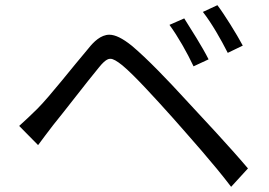

<svg xmlns="http://www.w3.org/2000/svg" viewBox="-20 -749 1040 741"><path d="M819 -729 763 -703C798 -658 832 -598 859 -545L917 -573C893 -618 845 -695 819 -729ZM691 -678 634 -653C667 -608 702 -546 727 -493L785 -520C761 -568 715 -640 691 -678ZM54 -263 127 -189C142 -209 164 -239 185 -266C230 -321 314 -431 362 -489C390 -524 402 -522 407 -522C416 -522 431 -514 452 -497C497 -460 578 -371 647 -294C711 -221 803 -119 872 -28L937 -99C865 -184 761 -295 695 -366C631 -436 548 -523 488 -573C453 -601 425 -615 402 -615C369 -615 341 -587 322 -563C259 -489 173 -378 124 -329C97 -302 79 -286 54 -263Z"/></svg>

Font: Spoqa Han Sans Neo
Style: Regular
Weight: 400
Designer: [Spoqa Han Sans Neo] Dong-huui Kim ___ Younghwa Kang ___ Yujin Lee ___ [Noto Sans] Ryoko NISHIZUKA ____ (kana & ideograp
Foundry: Spoqa (http://www.spoqa-han-sans.com)
Version: Version 1.100;hotconv 1.0.109;makeotfexe 2.5.65596